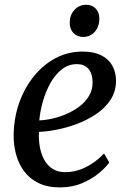

<svg xmlns="http://www.w3.org/2000/svg" viewBox="-20 -789 550 819"><path d="M446.1 -96Q432.4 -76 402.6 -50.9Q372.9 -25.9 330.5 -7.8Q288.1 10.4 236 10.4Q181.7 10.4 143.5 -8.6Q105.4 -27.6 82 -59.8Q58.5 -92.1 48.1 -131.9Q37.6 -171.7 38.2 -212.9Q39.1 -285.2 61.6 -349.4Q84.2 -413.7 123.9 -463Q163.5 -512.3 216.6 -540.7Q269.6 -569 331.7 -569Q380.7 -569 412.2 -552.9Q443.7 -536.9 459.1 -509Q474.6 -481.2 474.8 -446.7Q475.3 -399.6 451.9 -363.9Q428.5 -328.1 390.3 -302.4Q352.1 -276.8 307.6 -260.2Q263.1 -243.6 220.3 -235.5Q177.5 -227.3 146.2 -226.6Q144.4 -195.2 149.5 -164.7Q154.6 -134.2 167.8 -109.2Q180.9 -84.2 203.4 -69.4Q225.8 -54.6 258.6 -54.6Q289.1 -54.6 318.1 -64.4Q347.2 -74.2 374 -92.1Q400.8 -110 423.8 -134.5ZM308.4 -515.5Q271.4 -515.5 242.8 -492.5Q214.2 -469.5 194.1 -433Q174 -396.5 162.5 -354.9Q150.9 -313.2 147.6 -275.5Q175.3 -276.5 206.5 -283.8Q237.8 -291.1 267.7 -304.7Q297.6 -318.2 322.1 -337.5Q346.5 -356.9 360.9 -382Q375.3 -407.2 374.9 -437.6Q374.5 -476.5 356.8 -496Q339.1 -515.5 308.4 -515.5ZM334.7 -631.4Q309.5 -631.4 293.1 -648.4Q276.8 -665.5 277.4 -693.9Q278.1 -726.2 298.1 -747.4Q318.2 -768.6 347.7 -768.6Q373.1 -768.6 388.5 -752.1Q403.9 -735.6 403.7 -709.4Q403.6 -675 384.1 -653.2Q364.6 -631.4 334.7 -631.4Z"/></svg>

Font: Merriweather Light
Style: Italic
Weight: 300
Italic angle: -7.8°
Designer: Eben Sorkin
Foundry: Eben Sorkin
Version: Version 2.101